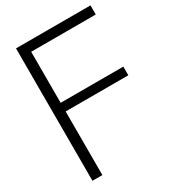

<svg xmlns="http://www.w3.org/2000/svg" viewBox="-201 -949 949 1056"><g transform="rotate(-30 273.5 -420.5)"><path d="M70 0V-841H543V-783H133V-459H531V-404H133V0Z"/></g></svg>

Font: Matangi Light
Style: Regular
Weight: 400
Version: Version 3.002